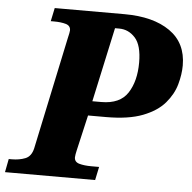

<svg xmlns="http://www.w3.org/2000/svg" viewBox="-75 -765 817 817"><g transform="rotate(5 333.0 -357.0)"><path d="M-24 0 -13 -57H0Q32 -57 57.5 -67Q83 -77 91 -112L192 -589Q199 -618 199 -625Q199 -645 178.5 -651Q158 -657 127 -657H114L126 -714H424Q547 -714 618.5 -664Q690 -614 690 -518Q690 -480 678 -437Q666 -394 633.5 -356Q601 -318 540.5 -294.5Q480 -271 384 -271H307L272 -119Q270 -110 268.5 -102Q267 -94 267 -89Q267 -69 288 -63Q309 -57 340 -57H373L361 0ZM358 -333Q438 -333 471 -384Q504 -435 504 -514Q504 -588 475.5 -619.5Q447 -651 407 -651H389L320 -333Z"/></g></svg>

Font: Noto Serif ExtraBold
Style: Italic
Weight: 800
Italic angle: -12°
Designer: Monotype Design Team
Foundry: Monotype Imaging Inc.
Version: Version 2.013